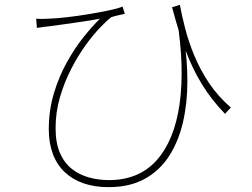

<svg xmlns="http://www.w3.org/2000/svg" viewBox="-20 -734 1040 791"><path d="M721 -714Q729 -670 743 -616Q757 -562 780.5 -505Q804 -448 840.5 -393Q877 -338 931 -291L907 -265Q851 -323 811.5 -387.5Q772 -452 743 -530Q714 -608 689 -704ZM129 -657Q149 -655 180 -657Q211 -658 255 -663Q299 -668 344.5 -675.5Q390 -683 428 -691Q466 -699 485 -707L494 -677Q485 -675 467 -671Q449 -667 438 -663Q421 -650 392.5 -620.5Q364 -591 332.5 -547.5Q301 -504 273 -449.5Q245 -395 227 -333.5Q209 -272 209 -206Q209 -144 227.5 -102.5Q246 -61 277.5 -37Q309 -13 348 -2.5Q387 8 428 8Q553 8 626 -74.5Q699 -157 720 -306.5Q741 -456 709 -657L738 -578Q752 -487 752 -398.5Q752 -310 734 -231.5Q716 -153 677.5 -92.5Q639 -32 577 2.5Q515 37 427 37Q369 37 323.5 21Q278 5 246 -25.5Q214 -56 197.5 -100.5Q181 -145 181 -201Q181 -280 202 -349.5Q223 -419 255.5 -477.5Q288 -536 324.5 -581.5Q361 -627 392 -657Q361 -651 320.5 -645Q280 -639 243.5 -634Q207 -629 185 -626Q172 -625 159 -623Q146 -621 132 -619Z"/></svg>

Font: Noto Sans TC
Style: Regular
Weight: 100
Designer: Ryoko NISHIZUKA 西塚涼子 (kana, bopomofo & ideographs); Paul D. Hunt (Latin, Greek & Cyrillic); Sandoll Communications 산돌커뮤니
Foundry: Adobe
Version: Version 2.004;hotconv 1.0.118;makeotfexe 2.5.65603